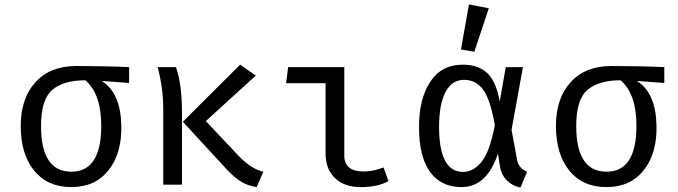

<svg xmlns="http://www.w3.org/2000/svg" viewBox="-20 -828 3040 861"><path d="M559 -527V-456L436 -465Q521 -412 524 -265Q527 -141 467 -65Q407 11 300 11Q193 11 133 -63Q73 -137 73 -263Q73 -387 139 -459.5Q205 -532 322 -532Q449 -532 559 -527ZM300 -58Q434 -58 434 -264Q434 -407 363 -468Q265 -468 214.5 -425Q164 -382 164 -263Q164 -58 300 -58Z M1057 -538 1127 -489 903 -285 1050 -129Q1108 -69 1161 -58L1131 11Q1091 5 1061 -13.5Q1031 -32 998 -67L800 -282ZM769 -527Q796 -451 796 -325V0H712V-340Q712 -433 687 -527Z M1440 -455H1263L1272 -527H1524V-130Q1524 -59 1611 -59Q1653 -59 1700 -77L1722 -16Q1676 11 1597 11Q1525 11 1482.5 -29Q1440 -69 1440 -140Z M2083 -808 2172 -791 2107 -596 2047 -606ZM2055 -538Q2125 -538 2165 -500.5Q2205 -463 2221 -373L2248 -527H2325L2274 -246L2299 -110Q2306 -73 2344 -58L2314 13Q2280 7 2254 -18Q2228 -43 2222 -83L2213 -139Q2163 11 2050 11Q1958 11 1908.5 -57Q1859 -125 1859 -259Q1859 -385 1909.5 -461.5Q1960 -538 2055 -538ZM2061 -470Q2007 -470 1978 -415.5Q1949 -361 1949 -259Q1949 -57 2057 -57Q2102 -57 2139 -101.5Q2176 -146 2199 -267Q2179 -382 2146.5 -426Q2114 -470 2061 -470Z M2959 -527V-456L2836 -465Q2921 -412 2924 -265Q2927 -141 2867 -65Q2807 11 2700 11Q2593 11 2533 -63Q2473 -137 2473 -263Q2473 -387 2539 -459.5Q2605 -532 2722 -532Q2849 -532 2959 -527ZM2700 -58Q2834 -58 2834 -264Q2834 -407 2763 -468Q2665 -468 2614.5 -425Q2564 -382 2564 -263Q2564 -58 2700 -58Z"/></svg>

Font: Fira Mono
Style: Regular
Weight: 400
Designer: Carrois Corporate & Edenspiekermann AG
Foundry: Carrois Corporate GbR & Edenspiekermann AG
Version: Version 3.206;PS 003.206;hotconv 1.0.70;makeotf.lib2.5.58329